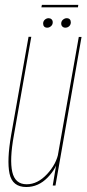

<svg xmlns="http://www.w3.org/2000/svg" viewBox="-20 -744 347 770"><path d="M191.5 0H202.5L307 -596H296L205.5 -84ZM105.5 -596.5H94.5L25 -204Q7 -101.5 18.2 -47.8Q29.5 6 85.5 6Q134 6 171 -32Q208 -70 216 -114.5L215 -134.5Q207 -87 169 -46Q131 -5 87 -5Q40.5 -5 29.2 -54.5Q18 -104 35.5 -200.5ZM169.5 -633Q177.5 -633 184.5 -639Q191.5 -645 191.5 -654.5Q191.5 -662 186.8 -666.5Q182 -671 175 -671Q166.5 -671 159.8 -665Q153 -659 153 -649.5Q153 -642 157.2 -637.5Q161.5 -633 169.5 -633ZM242 -633Q251 -633 257.5 -639Q264 -645 264 -654.5Q264 -662 259.8 -666.5Q255.5 -671 247.5 -671Q239.5 -671 232.5 -665Q225.5 -659 225.5 -649.5Q225.5 -642 230.2 -637.5Q235 -633 242 -633ZM146 -714.5H292.5L294 -724.5H148Z"/></svg>

Font: Anybody Thin Condensed
Style: Italic
Weight: 100
Width: 3
Italic angle: -10°
Version: Version 1.113;gftools[0.9.25]